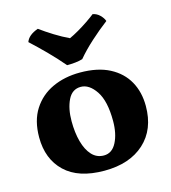

<svg xmlns="http://www.w3.org/2000/svg" viewBox="-108 -805 806 903"><g transform="rotate(-15 294.5 -354.0)"><path d="M290 9Q164 9 98.5 -53.5Q33 -116 33 -222Q33 -303 68 -357.5Q103 -412 162.5 -439.5Q222 -467 297 -467Q383 -467 440.5 -437Q498 -407 527 -355Q556 -303 556 -235Q556 -121 484.5 -56Q413 9 290 9ZM306 -61Q346 -61 367.5 -103Q389 -145 389 -207Q389 -304 356.5 -352.5Q324 -401 283 -401Q241 -401 220.5 -359Q200 -317 200 -256Q200 -200 212 -156Q224 -112 247.5 -86.5Q271 -61 306 -61ZM248 -516Q215 -555 176.5 -594Q138 -633 100 -668Q111 -700 159 -717Q189 -695 224.5 -673Q260 -651 294 -635Q314 -644 339 -658.5Q364 -673 387.5 -689Q411 -705 426 -717Q446 -713 460.5 -698.5Q475 -684 480 -669Q439 -638 396.5 -599.5Q354 -561 324 -525Q308 -520 288 -518Q268 -516 248 -516Z"/></g></svg>

Font: Vollkorn ExtraBold
Style: Regular
Weight: 800
Designer: Friedrich Althausen
Foundry: Friedrich Althausen
Version: Version 5.000; ttfautohint (v1.8.3)